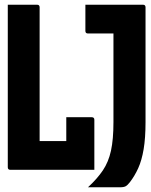

<svg xmlns="http://www.w3.org/2000/svg" viewBox="-20 -720 640 814"><path d="M24 0Q13 0 13 -11V-700H137Q148 -700 148 -689V-122H261V-223H369Q380 -223 380 -212V0ZM353 74Q392 38 416 2.5Q440 -33 450.5 -81Q461 -129 461 -202V-578H353Q342 -578 342 -589V-700H586Q597 -700 597 -689V-202Q597 -135 589 -87.5Q581 -40 566 -7Q551 26 531 52Q521 65 513 69.5Q505 74 489 74Z"/></svg>

Font: Recursive Mn Lnr St
Style: Bold
Weight: 700
Monospace: yes
Version: Version 1.079;hotconv 1.0.112;makeotfexe 2.5.65598; ttfautoh